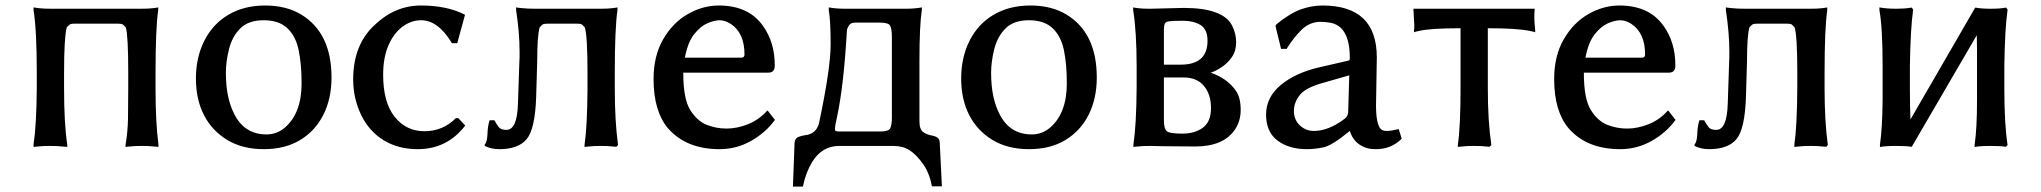

<svg xmlns="http://www.w3.org/2000/svg" viewBox="-20 -526 7450 701"><path d="M102.5 2Q113.3 -70.3 114.3 -204.1V-259.8Q114.3 -415 102.5 -489.3V-499L108.4 -498L123 -496.1Q138.7 -494.1 168 -494.1H494.1Q523.4 -494.1 538.1 -496.1L552.7 -498L557.6 -499V-489.3Q547.9 -421.9 547.9 -259.8V-203.1Q547.9 -77.1 558.6 2V10.7L553.7 9.8L540 8.8Q526.4 6.8 497.1 6.8Q467.8 6.8 455.1 8.8L443.4 9.8L438.5 10.7V2Q446.3 -43.9 447.3 -91.3Q448.2 -138.7 448.2 -203.1V-259.8Q448.2 -395.5 439.5 -425.8Q433.6 -432.6 429.2 -436Q424.8 -439.5 413.1 -439.5H250Q238.3 -439.5 233.4 -435.5Q228.5 -431.6 223.6 -425.8Q213.9 -388.7 213.9 -259.8V-204.1Q213.9 -73.2 225.6 2V10.7L220.7 9.8L206.1 8.8Q191.4 6.8 162.1 6.8Q132.8 6.8 120.1 8.8L108.4 9.8L102.5 10.7Z M1080.1 -472.7Q1190.4 -405.3 1190.4 -243.2Q1190.4 -166 1160.6 -106.9Q1130.9 -47.9 1075.7 -14.6Q1020.5 18.6 942.9 18.6Q865.2 18.6 809.6 -15.1Q753.9 -48.8 724.6 -106Q695.3 -163.1 695.3 -239.7Q695.3 -316.4 726.1 -377.4Q756.8 -438.5 814 -472.2Q871.1 -505.9 948.2 -505.9Q1025.4 -505.9 1080.1 -472.7ZM804.7 -259.8Q804.7 -168.9 835 -110.4Q872.1 -35.2 953.1 -35.2Q990.2 -35.2 1019.5 -59.6Q1081.1 -112.3 1081.1 -221.7Q1081.1 -292 1070.3 -343.3Q1059.6 -394.5 1028.8 -423.3Q998 -452.1 942.9 -452.1Q887.7 -452.1 857.9 -422.9Q828.1 -393.6 816.4 -347.7Q804.7 -301.8 804.7 -259.8Z M1269.5 -236.3Q1269.5 -363.3 1348.6 -435.5Q1422.9 -505.9 1516.6 -505.9Q1610.4 -505.9 1674.8 -473.6L1677.7 -471.7L1649.4 -368.2H1629.9L1628.9 -370.1Q1579.1 -452.1 1517.6 -452.1Q1481.4 -452.1 1449.7 -428.7Q1418 -405.3 1398.4 -360.8Q1378.9 -316.4 1378.9 -252.9Q1378.9 -152.3 1420.9 -99.6Q1462.9 -46.9 1529.8 -46.9Q1596.7 -46.9 1644.5 -94.7H1653.3L1678.7 -67.4L1676.8 -65.4Q1611.3 18.6 1504.9 18.6Q1433.6 18.6 1380.4 -14.2Q1327.1 -46.9 1298.3 -106.9Q1269.5 -167 1269.5 -236.3Z M1750 1Q1758.8 -7.8 1759.8 -37.1Q1760.7 -66.4 1767.6 -86.9H1785.2Q1793 -72.3 1800.8 -62Q1808.6 -51.8 1829.1 -51.8Q1868.2 -51.8 1871.1 -147.5L1876 -294.9Q1877 -306.6 1877 -317.4V-338.9Q1877 -405.3 1864.3 -489.3V-499L1870.1 -498L1887.7 -496.1Q1906.2 -494.1 1935.5 -494.1H2171.9Q2201.2 -494.1 2214.8 -496.1L2229.5 -498L2234.4 -499V-489.3Q2224.6 -421.9 2224.6 -259.8V-203.1Q2224.6 -84 2236.3 2V3.9L2230.5 9.8H2228.5L2215.8 8.8Q2203.1 6.8 2173.8 6.8Q2144.5 6.8 2131.8 8.8L2120.1 9.8L2114.3 10.7V2Q2124 -63.5 2125 -203.1V-259.8Q2125 -395.5 2115.2 -425.8Q2109.4 -432.6 2105.5 -436Q2101.6 -439.5 2089.8 -439.5H1976.6Q1964.8 -439.5 1960.4 -436Q1956.1 -432.6 1950.2 -425.8Q1941.4 -394.5 1941.4 -302.7L1937.5 -170.9Q1933.6 -55.7 1903.3 -18.6Q1873 18.6 1802.7 18.6Q1773.4 18.6 1750 6.8Z M2366.2 -237.3Q2366.2 -322.3 2401.4 -382.8Q2436.5 -443.4 2491.2 -474.6Q2545.9 -505.9 2604.5 -505.9Q2712.9 -505.9 2765.6 -431.6Q2809.6 -370.1 2808.6 -285.2Q2808.6 -260.7 2784.2 -260.7H2474.6Q2474.6 -165 2500 -124.5Q2525.4 -84 2560.1 -70.3Q2594.7 -56.6 2632.8 -56.6Q2670.9 -56.6 2710.4 -72.3Q2750 -87.9 2779.3 -120.1L2782.2 -123L2809.6 -87.9L2807.6 -85.9Q2773.4 -40 2720.7 -10.7Q2668 18.6 2607.4 18.6Q2485.4 18.6 2418.9 -57.6Q2366.2 -120.1 2366.2 -237.3ZM2480.5 -315.4H2686.5Q2698.2 -315.4 2698.2 -327.1Q2698.2 -405.3 2648.4 -438.5Q2627 -452.1 2607.9 -452.1Q2588.9 -452.1 2563.5 -441.4Q2538.1 -430.7 2514.6 -401.4Q2491.2 -372.1 2480.5 -315.4Z M2875 155.3 2880.9 -2.9Q2881.8 -20.5 2893.6 -25.4Q2905.3 -30.3 2918 -32.2Q2960.9 -36.1 2970.7 -78.1Q3012.7 -277.3 3012.7 -363.3Q3012.7 -449.2 3005.9 -489.3V-499Q3031.2 -494.1 3066.4 -494.1H3286.1Q3320.3 -494.1 3345.7 -499V-489.3Q3336.9 -432.6 3336.9 -302.7V-84Q3336.9 -52.7 3351.1 -43.5Q3365.2 -34.2 3379.9 -31.7Q3394.5 -29.3 3402.8 -23.4Q3411.1 -17.6 3411.1 -3.9L3418.9 154.3H3382.8L3381.8 151.4Q3373 104.5 3349.1 71.3Q3325.2 38.1 3300.8 22.5Q3276.4 6.8 3241.2 6.8H3043.9Q2982.4 6.8 2946.3 63.5Q2921.9 103.5 2912.1 152.3L2911.1 155.3ZM3046.9 -45.9H3194.3Q3224.6 -45.9 3230.5 -58.1Q3236.3 -70.3 3236.3 -97.7V-389.6Q3236.3 -418.9 3230.5 -431.2Q3224.6 -443.4 3194.3 -443.4H3101.6Q3085 -443.4 3078.6 -431.6Q3072.3 -419.9 3072.3 -417Q3060.5 -211.9 3036.1 -99.6Q3028.3 -64.5 3028.3 -56.6Q3028.3 -48.8 3032.2 -47.4Q3036.1 -45.9 3046.9 -45.9Z M3874 -472.7Q3984.4 -405.3 3984.4 -243.2Q3984.4 -166 3954.6 -106.9Q3924.8 -47.9 3869.6 -14.6Q3814.5 18.6 3736.8 18.6Q3659.2 18.6 3603.5 -15.1Q3547.9 -48.8 3518.6 -106Q3489.3 -163.1 3489.3 -239.7Q3489.3 -316.4 3520 -377.4Q3550.8 -438.5 3607.9 -472.2Q3665 -505.9 3742.2 -505.9Q3819.3 -505.9 3874 -472.7ZM3598.6 -259.8Q3598.6 -168.9 3628.9 -110.4Q3666 -35.2 3747.1 -35.2Q3784.2 -35.2 3813.5 -59.6Q3875 -112.3 3875 -221.7Q3875 -292 3864.3 -343.3Q3853.5 -394.5 3822.8 -423.3Q3792 -452.1 3736.8 -452.1Q3681.6 -452.1 3651.9 -422.9Q3622.1 -393.6 3610.4 -347.7Q3598.6 -301.8 3598.6 -259.8Z M4117.2 -489.3V-499L4122.1 -498L4135.7 -496.1Q4148.4 -494.1 4178.7 -494.1L4301.8 -497.1Q4445.3 -497.1 4478.5 -432.6Q4493.2 -403.3 4493.2 -371.6Q4493.2 -339.8 4477.5 -317.4Q4461.9 -294.9 4439.5 -280.3Q4417 -265.6 4400.4 -260.7Q4461.9 -239.3 4493.2 -193.4Q4509.8 -168 4509.8 -125Q4509.8 -82 4487.3 -50.8Q4445.3 8.8 4343.8 8.8L4222.7 7.8L4178.7 6.8Q4148.4 6.8 4135.7 8.8L4123 9.8L4118.2 10.7V2Q4128.9 -70.3 4129.9 -204.1V-283.2Q4129.9 -410.2 4117.2 -489.3ZM4229.5 -85.9Q4229.5 -56.6 4239.7 -47.4Q4250 -38.1 4296.4 -38.1Q4342.8 -38.1 4372.1 -60.1Q4401.4 -82 4401.4 -131.8Q4401.4 -181.6 4375.5 -212.4Q4349.6 -243.2 4301.8 -243.2H4229.5ZM4229.5 -290H4291Q4388.7 -290 4388.7 -377Q4388.7 -418.9 4363.3 -434.6Q4337.9 -450.2 4299.8 -450.2Q4261.7 -450.2 4248.5 -448.2Q4235.4 -446.3 4232.4 -439Q4229.5 -431.6 4229.5 -418.9Z M4796.9 -280.3 4903.3 -304.7Q4908.2 -304.7 4908.2 -314.5Q4908.2 -431.6 4835 -443.4Q4816.4 -446.3 4801.8 -446.3Q4761.7 -446.3 4732.4 -417.5Q4703.1 -388.7 4678.7 -349.6L4677.7 -347.7H4657.2L4636.7 -431.6L4641.6 -438.5Q4691.4 -478.5 4730.5 -492.2Q4769.5 -505.9 4808.6 -505.9Q5006.8 -505.9 5006.8 -316.4L5003.9 -141.6Q5003.9 -72.3 5021.5 -54.7Q5028.3 -47.9 5043.5 -47.9Q5058.6 -47.9 5086.9 -54.7L5097.7 -19.5Q5058.6 19.5 5001 18.6Q4968.8 18.6 4943.8 2Q4918.9 -14.6 4908.2 -47.9Q4843.8 4.9 4813 11.7Q4782.2 18.6 4751 18.6Q4686.5 18.6 4644.5 -12.7Q4602.5 -43.9 4602.5 -107.4Q4602.5 -170.9 4655.8 -215.3Q4709 -259.8 4796.9 -280.3ZM4777.3 -47.9Q4830.1 -47.9 4888.7 -91.8Q4902.3 -101.6 4902.3 -119.1L4906.2 -251L4814.5 -224.6Q4748 -207 4726.1 -179.7Q4704.1 -152.3 4704.1 -120.6Q4704.1 -88.9 4725.6 -68.4Q4747.1 -47.9 4777.3 -47.9Z M5140.6 -490.2V-494.1H5583V-490.2Q5582 -483.4 5582 -476.6V-457Q5582 -442.4 5585 -418V-408.2L5579.1 -410.2L5565.4 -413.1Q5518.6 -422.9 5412.1 -422.9V-204.1Q5412.1 -84 5424.8 2V3.9L5418 9.8H5416L5404.3 8.8Q5391.6 6.8 5361.8 6.8Q5332 6.8 5320.3 8.8L5307.6 9.8L5302.7 10.7V2Q5312.5 -63.5 5312.5 -204.1V-424.8L5311.5 -422.9Q5203.1 -422.9 5161.1 -413.1L5148.4 -410.2L5142.6 -408.2V-418Q5143.6 -420.9 5143.6 -425.8V-435.5Q5143.6 -441.4 5140.6 -490.2Z M5654.3 -237.3Q5654.3 -322.3 5689.5 -382.8Q5724.6 -443.4 5779.3 -474.6Q5834 -505.9 5892.6 -505.9Q6001 -505.9 6053.7 -431.6Q6097.7 -370.1 6096.7 -285.2Q6096.7 -260.7 6072.3 -260.7H5762.7Q5762.7 -165 5788.1 -124.5Q5813.5 -84 5848.1 -70.3Q5882.8 -56.6 5920.9 -56.6Q5959 -56.6 5998.5 -72.3Q6038.1 -87.9 6067.4 -120.1L6070.3 -123L6097.7 -87.9L6095.7 -85.9Q6061.5 -40 6008.8 -10.7Q5956.1 18.6 5895.5 18.6Q5773.4 18.6 5707 -57.6Q5654.3 -120.1 5654.3 -237.3ZM5768.6 -315.4H5974.6Q5986.3 -315.4 5986.3 -327.1Q5986.3 -405.3 5936.5 -438.5Q5915 -452.1 5896 -452.1Q5877 -452.1 5851.6 -441.4Q5826.2 -430.7 5802.7 -401.4Q5779.3 -372.1 5768.6 -315.4Z M6167 1Q6175.8 -7.8 6176.8 -37.1Q6177.7 -66.4 6184.6 -86.9H6202.1Q6210 -72.3 6217.8 -62Q6225.6 -51.8 6246.1 -51.8Q6285.2 -51.8 6288.1 -147.5L6293 -294.9Q6293.9 -306.6 6293.9 -317.4V-338.9Q6293.9 -405.3 6281.2 -489.3V-499L6287.1 -498L6304.7 -496.1Q6323.2 -494.1 6352.5 -494.1H6588.9Q6618.2 -494.1 6631.8 -496.1L6646.5 -498L6651.4 -499V-489.3Q6641.6 -421.9 6641.6 -259.8V-203.1Q6641.6 -84 6653.3 2V3.9L6647.5 9.8H6645.5L6632.8 8.8Q6620.1 6.8 6590.8 6.8Q6561.5 6.8 6548.8 8.8L6537.1 9.8L6531.2 10.7V2Q6541 -63.5 6542 -203.1V-259.8Q6542 -395.5 6532.2 -425.8Q6526.4 -432.6 6522.5 -436Q6518.6 -439.5 6506.8 -439.5H6393.6Q6381.8 -439.5 6377.4 -436Q6373 -432.6 6367.2 -425.8Q6358.4 -394.5 6358.4 -302.7L6354.5 -170.9Q6350.6 -55.7 6320.3 -18.6Q6290 18.6 6219.7 18.6Q6190.4 18.6 6167 6.8Z M6841.8 -489.3V-499Q6867.2 -494.1 6903.3 -494.1Q6935.5 -494.1 6957 -498H6960L6964.8 -491.2V-489.3Q6955.1 -419.9 6953.1 -285.2V-203.1Q6953.1 -137.7 6955.1 -89.8L7191.4 -498H7194.3Q7213.9 -494.1 7248 -494.1Q7282.2 -494.1 7301.8 -498H7304.7L7309.6 -491.2V-489.3Q7299.8 -419.9 7297.9 -285.2V-203.1Q7297.9 -73.2 7309.6 2V3.9L7303.7 9.8H7301.8Q7287.1 6.8 7248 6.8Q7209 6.8 7189.5 10.7V2Q7198.2 -56.6 7198.2 -163.1V-343.8Q7198.2 -372.1 7197.3 -397.5L6960 9.8H6957Q6940.4 6.8 6903.3 6.8Q6864.3 6.8 6843.8 10.7V2Q6852.5 -56.6 6853.5 -163.1V-285.2Q6853.5 -424.8 6841.8 -489.3Z"/></svg>

Font: GenEi LateMin P v2
Style: Medium
Weight: 500
Designer: o_tamon (Modified)
Foundry: o_tamon / Adobe Systems Incorporated / FONT 910 / Philipp H. Poll
Version: Version 2.1;Original Version 1.004